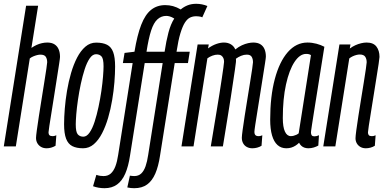

<svg xmlns="http://www.w3.org/2000/svg" viewBox="-25 -770 2026 1010"><path d="M230.2 -73.5Q230.2 -64 235.1 -58.9Q240 -53.8 251.2 -53.8Q255.3 -53.8 259.9 -54.5Q264.4 -55.2 271.3 -58.3L267.2 -3.3Q255.3 3.6 243.6 6.8Q231.9 10 219.9 10Q203.7 10 191.3 3Q178.9 -4 171.7 -16.3Q164.5 -28.7 164.5 -44.4Q164.5 -53.7 168.7 -84.8Q172.9 -115.8 179.6 -159.2Q186.3 -202.5 193.9 -249.4Q201.4 -296.3 208.1 -338.4Q214.9 -380.4 219 -408.6Q223.2 -436.9 223.2 -442.3Q223.2 -459.7 215.9 -471.2Q208.6 -482.6 187 -482.6Q180.2 -482.6 169.9 -480.1Q159.7 -477.5 149.6 -473.2Q139.5 -469 131.7 -462.5L58.3 0H-5L112.3 -740H175.6L140.3 -517.9Q153.8 -527.4 167.6 -533.6Q181.4 -539.9 195.7 -543Q210 -546.2 223.5 -546.2Q247.1 -546.2 261.8 -536.7Q276.5 -527.3 283.6 -510.4Q290.7 -493.5 290.7 -470.4Q290.7 -464.1 286.1 -434.2Q281.6 -404.3 274.7 -361.2Q267.8 -318 260.5 -270.6Q253.1 -223.2 246.2 -180.6Q239.3 -137.9 234.8 -108.7Q230.2 -79.6 230.2 -73.5Z M412 10Q377.5 10 355.3 -1.4Q333.1 -12.8 322.6 -40.6Q312.1 -68.4 312.1 -116.5Q312.1 -152.9 315.8 -198.3Q319.4 -243.6 327.5 -292.1Q335.6 -340.5 348.8 -385.8Q362 -431.1 380.6 -467Q399.3 -503 424.1 -524.4Q448.9 -545.8 480.6 -545.8Q515.8 -545.8 538 -534.6Q560.2 -523.4 570.3 -496Q580.5 -468.7 580.5 -420Q580.5 -383.5 576.9 -337.9Q573.3 -292.2 565.1 -243.8Q557 -195.3 543.8 -150.3Q530.7 -105.4 512 -69.1Q493.3 -32.8 468.5 -11.4Q443.8 10 412 10ZM413.3 -51Q431.3 -51 446.3 -72.7Q461.3 -94.4 472.8 -130Q484.3 -165.5 493.2 -207.5Q502.2 -249.5 508.3 -291.5Q514.3 -333.5 517 -367.8Q519.7 -402.1 519.7 -420.7Q519.7 -461.9 508.9 -473.3Q498.2 -484.8 480 -484.8Q461.9 -484.8 447 -463.1Q432 -441.4 420.5 -405.8Q409 -370.3 400 -328.3Q391.1 -286.3 385 -244.3Q378.9 -202.3 376.2 -168.5Q373.5 -134.7 373.5 -115.7Q373.5 -75 384.3 -63Q395.1 -51 413.3 -51Z M524.9 220Q492.8 220 464.5 209.6L481.8 149.8Q493.5 153.8 502.4 155Q511.3 156.2 519.7 156.2Q542.8 156.2 557.7 142.9Q572.6 129.6 582.1 104.7Q591.5 79.7 596.6 44.9L672.8 -438.3H621.4L630.2 -491.6L682.4 -497.9Q696.7 -585.1 717.7 -639.2Q738.7 -693.4 769.9 -718.3Q801.1 -743.1 844 -743.1Q865.4 -743.1 885 -737.8Q904.6 -732.5 925.7 -720.3Q942.2 -734.3 962.3 -742.2Q982.4 -750 1007.2 -750Q1022.4 -750 1037 -747.1Q1051.7 -744.2 1065.9 -738.4L1039.1 -678.8Q1033.7 -681.5 1028.1 -682.5Q1022.5 -683.5 1017 -684Q1011.4 -684.5 1006 -684.5Q989.2 -684.5 974.6 -677.5Q960.1 -670.5 947.5 -650.9Q935 -631.2 923.9 -594.7Q912.8 -558.1 903.6 -497.9H973.2L963.7 -438.3H894.1L816.8 49Q808.3 105.4 791.9 143.3Q775.4 181.3 748.8 200.6Q722.1 220 681 220Q671.3 220 662.5 219Q653.6 218 644.7 216L658.3 154.1Q664.5 154.8 670 155.5Q675.6 156.2 681.1 156.2Q703.5 156.2 717.7 142.9Q731.9 129.6 740.7 104.7Q749.4 79.7 754.5 44.9L830.7 -438.3H736.2L658.9 49Q650.4 105.4 633.9 143.3Q617.5 181.3 590.7 200.6Q563.9 220 524.9 220ZM745.7 -497.9H840.9Q849.1 -553.1 861 -598.3Q872.9 -643.4 891.7 -672.5Q878.5 -680.6 868.2 -683.5Q857.9 -686.4 849.9 -686.4Q823.1 -686.4 803.2 -668.3Q783.4 -650.3 770 -609.3Q756.6 -568.3 745.7 -497.9Z M1302.5 10Q1286.3 10 1273.8 3.3Q1261.2 -3.3 1254.2 -15.9Q1247.1 -28.4 1247.1 -45.4Q1247.1 -55 1251.3 -86.2Q1255.5 -117.4 1262.2 -160.4Q1268.9 -203.4 1276.5 -250Q1284 -296.6 1290.7 -338.1Q1297.5 -379.6 1301.6 -407.9Q1305.8 -436.2 1305.8 -442.3Q1305.8 -459.7 1298.9 -471.2Q1291.9 -482.6 1273.1 -482.6Q1258 -482.6 1243 -476.3Q1227.9 -470 1216 -461.1Q1216.4 -457.8 1216.5 -453.1Q1216.5 -448.4 1216.2 -444Q1214.9 -431.2 1210.8 -403.1Q1206.6 -375 1200.9 -336.9Q1195.2 -298.9 1188.8 -256.3Q1182.4 -213.7 1175.4 -171.9Q1168.5 -130 1162.8 -94Q1157.1 -58 1152.9 -33Q1148.8 -8.1 1147.5 0H1083.8Q1085.7 -10.8 1090.3 -38.9Q1094.9 -66.9 1101.3 -105.6Q1107.6 -144.4 1115 -188.2Q1122.4 -232 1129.1 -274.9Q1135.8 -317.9 1141.4 -354.7Q1147 -391.5 1150.3 -415.7Q1153.7 -439.9 1153.7 -445Q1153.7 -456.3 1150 -464.5Q1146.2 -472.7 1139.2 -477.7Q1132.2 -482.6 1119.9 -482.6Q1106.9 -482.6 1092.2 -477.2Q1077.6 -471.7 1066 -463.2L993 0H929.6L1014.6 -536.2H1073.2L1069.3 -515.4Q1091 -531 1112.6 -538.6Q1134.2 -546.2 1152.9 -546.2Q1174.4 -546.2 1190.1 -536.5Q1205.8 -526.7 1212.8 -509.9Q1231 -524.4 1247.9 -532Q1264.8 -539.6 1280 -542.9Q1295.3 -546.2 1307.1 -546.2Q1331 -546.2 1345.5 -536.7Q1360.1 -527.3 1366.8 -510.7Q1373.6 -494.1 1373.6 -472.2Q1373.6 -465.9 1369 -436.5Q1364.5 -407.1 1357.6 -364.4Q1350.7 -321.7 1343.4 -274.7Q1336 -227.6 1329.1 -185Q1322.2 -142.5 1317.7 -112.8Q1313.2 -83 1313.2 -75.3Q1313.2 -65.3 1318.4 -59.5Q1323.6 -53.8 1334.8 -53.8Q1338.9 -53.8 1343.5 -54.5Q1348 -55.2 1354.9 -58.3L1350.8 -3.3Q1339.9 3.6 1327.2 6.8Q1314.6 10 1302.5 10Z M1597.1 10Q1585.4 10 1575.9 6.5Q1566.5 3.1 1559.6 -3.5Q1552.7 -10 1548.3 -19.1Q1539.7 -10.3 1529.3 -3.8Q1518.9 2.8 1507.2 6.4Q1495.5 10 1481 10Q1453.8 10 1434.8 -7.1Q1415.8 -24.2 1406 -57.9Q1396.3 -91.6 1396.3 -140.3Q1396.3 -263.2 1420.6 -354.3Q1444.9 -445.5 1489 -495.9Q1533.2 -546.2 1592.4 -546.2Q1604.6 -546.2 1616.4 -544.6Q1628.2 -543 1639.7 -540Q1651.2 -537.1 1661.4 -533Q1671.6 -528.9 1681.3 -524Q1661.2 -398.5 1648.3 -316.7Q1635.3 -235 1627.6 -186.8Q1619.9 -138.6 1616.4 -115.1Q1612.8 -91.5 1611.8 -83.6Q1610.8 -75.7 1610.8 -73.7Q1610.8 -63.3 1614.9 -58Q1619 -52.8 1628.7 -52.8Q1634.9 -52.8 1640.5 -54.2Q1646.1 -55.6 1652.9 -58.6L1649.5 -4.3Q1639.3 1.5 1625.6 5.8Q1611.9 10 1597.1 10ZM1546.2 -68.6 1610.7 -479.9Q1605.3 -483.7 1599.5 -485Q1593.7 -486.4 1585.5 -486.4Q1552.1 -486.4 1524.2 -444.1Q1496.3 -401.7 1479.5 -325.8Q1462.7 -249.8 1462.7 -149.1Q1462.7 -101.8 1473.8 -77.9Q1484.9 -53.9 1504.8 -53.9Q1512.3 -53.9 1519.6 -55.8Q1527 -57.6 1534 -60.9Q1541 -64.2 1546.2 -68.6Z M1760.6 -536.2H1818.6L1815 -514.7Q1829.4 -525.4 1844.4 -532.1Q1859.4 -538.9 1874.7 -542.5Q1889.9 -546.2 1903.5 -546.2Q1938.9 -546.2 1955.1 -525.1Q1971.3 -504 1971.3 -470.4Q1971.3 -464.1 1966.8 -434.2Q1962.2 -404.3 1955.3 -361.2Q1948.5 -318 1940.9 -270.6Q1933.4 -223.2 1926.5 -180.6Q1919.6 -137.9 1915.1 -108.7Q1910.6 -79.6 1910.6 -73.5Q1910.6 -64 1915.1 -58.9Q1919.6 -53.8 1930.8 -53.8Q1934.9 -53.8 1939.5 -54.5Q1944 -55.2 1950.9 -58.3L1946.8 -3.3Q1935.9 3.6 1923.5 6.8Q1911.2 10 1899.2 10Q1883 10 1870.8 2.9Q1858.5 -4.3 1851.8 -16.2Q1845.1 -28.1 1845.1 -42.9Q1845.1 -53.1 1849.3 -84.6Q1853.5 -116.2 1860.2 -159.4Q1867 -202.5 1874.5 -249.1Q1882 -295.7 1888.8 -337.6Q1895.5 -379.5 1899.7 -407.9Q1903.9 -436.3 1903.9 -442.3Q1903.9 -459.7 1896.2 -471.5Q1888.5 -483.3 1866.9 -483.3Q1859.8 -483.3 1849.7 -480.8Q1839.6 -478.2 1829.9 -473.6Q1820.1 -469 1812.3 -462.5L1739 0H1675.6Z"/></svg>

Font: Georama
Style: Italic
Weight: 400
Width: 2
Italic angle: -9°
Designer: Jean-Baptiste Levee
Foundry: Production Type
Version: Version 1.000